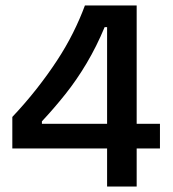

<svg xmlns="http://www.w3.org/2000/svg" viewBox="-20 -681 633 701"><path d="M25 -139V-254Q73 -305 113.5 -356.5Q154 -408 187.5 -459Q221 -510 246.5 -561Q272 -612 290 -661H479V0H371V-582H362Q333 -512 296.5 -450.5Q260 -389 218.5 -337Q177 -285 133 -238V-229H564V-139Z"/></svg>

Font: Bricolage Grotesque 48pt Condensed ExtraBold Medium
Style: Regular
Weight: 500
Version: Version 1.000;gftools[0.9.30]